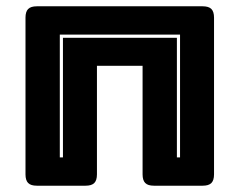

<svg xmlns="http://www.w3.org/2000/svg" viewBox="-20 -590 761 610"><path d="M170 -90H180V-470H542V-90H552V-480H170ZM624 0H469Q450 0 441.5 -8.5Q433 -17 433 -36V-381H288V-36Q288 -17 279.5 -8.5Q271 0 252 0H97Q78 0 69.5 -8.5Q61 -17 61 -36V-534Q61 -553 69.5 -561.5Q78 -570 97 -570H624Q643 -570 651.5 -561.5Q660 -553 660 -534V-36Q660 -17 651.5 -8.5Q643 0 624 0Z"/></svg>

Font: Bungee Inline
Style: Regular
Weight: 400
Designer: David Jonathan Ross
Foundry: David Jonathan Ross
Version: Version 1.001;PS 1.0;hotconv 1.0.72;makeotf.lib2.5.5900